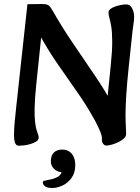

<svg xmlns="http://www.w3.org/2000/svg" viewBox="-20 -716 700 959"><path d="M76 12Q60 12 55 -3Q50 -18 50 -39Q50 -74 54 -113.5Q58 -153 62 -191L117 -695L190 -696Q208 -696 218.5 -691.5Q229 -687 242 -664Q290 -580 346 -497.5Q402 -415 453 -340Q504 -265 537 -203L511 -172L533 -387Q541 -464 540.5 -511Q540 -558 535.5 -584.5Q531 -611 526.5 -626Q522 -641 522 -654Q522 -664 532 -671.5Q542 -679 557 -684Q572 -689 586.5 -691.5Q601 -694 611 -694Q630 -694 640 -674Q650 -654 650 -634Q650 -617 646.5 -595Q643 -573 638 -524L624 -392Q614 -298 610.5 -238.5Q607 -179 607 -144Q607 -109 608.5 -87Q610 -65 610 -46Q610 -35 599 -24.5Q588 -14 571 -6Q554 2 538 6.5Q522 11 511 11Q502 11 495 2Q488 -7 489 -23Q490 -36 481.5 -56.5Q473 -77 462 -99Q451 -121 441 -137Q409 -195 361.5 -262Q314 -329 264 -402Q214 -475 174 -550L188 -552L161 -293Q154 -224 153 -179.5Q152 -135 155 -109Q158 -83 162 -69Q166 -55 169.5 -46.5Q173 -38 173 -28Q173 -17 161.5 -9.5Q150 -2 133.5 3Q117 8 101 10Q85 12 76 12ZM194 196Q194 189 200 187Q206 185 219 183Q251 178 270.5 166Q290 154 294 120L297 145Q269 145 251.5 129Q234 113 234 90Q234 60 249.5 45.5Q265 31 291 31Q321 31 338.5 52Q356 73 356 108Q356 147 337.5 172.5Q319 198 292.5 210.5Q266 223 241 223Q216 223 205 214.5Q194 206 194 196Z"/></svg>

Font: Alkatra
Style: Regular
Weight: 400
Designer: Suman Bhandary
Version: Version 1.100;gftools[0.9.22]